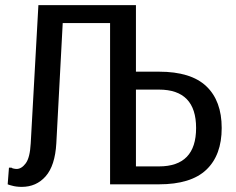

<svg xmlns="http://www.w3.org/2000/svg" viewBox="-20 -720 921 750"><path d="M601 -440Q726 -440 786 -383Q846 -326 846 -220Q846 -114 786 -57Q726 0 601 0H410V-630H225L200 -160Q195 -73 158.5 -31.5Q122 10 65 10Q43 10 26 5Q17 3 10 0L15 -65H25Q27 -63 31 -62Q39 -60 45 -60Q64 -60 80.5 -82Q97 -104 100 -160L130 -700H511V-440ZM511 -370V-70H601Q746 -70 746 -220Q746 -370 601 -370Z"/></svg>

Font: Scada
Style: Regular
Weight: 400
Designer: Jovanny Lemonad
Foundry: Jovanny Lemonad
Version: Version 3.005; ttfautohint (v0.91) -l 8 -r 50 -G 200 -x 0 -w